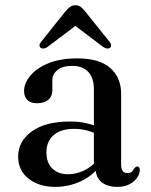

<svg xmlns="http://www.w3.org/2000/svg" viewBox="-20 -699 574 730"><path d="M343.5 -60.5V-69.5L337 -72V-359Q337 -402.5 315.8 -425.5Q294.5 -448.5 255 -448.5Q217 -448.5 198 -432.5Q179 -416.5 179 -395V-356Q179 -332.5 163.5 -319.5Q148 -306.5 120.5 -306.5Q97 -306.5 84.2 -318.8Q71.5 -331 71.5 -352.5Q71.5 -382.5 95.2 -411.2Q119 -440 164.2 -458.5Q209.5 -477 274 -477Q358 -477 399.2 -440.5Q440.5 -404 440.5 -343V-73Q440.5 -56.5 446.8 -48.8Q453 -41 464 -41Q476 -41 481.5 -46.8Q487 -52.5 490.5 -58.5Q493 -61.5 495.5 -63.8Q498 -66 502 -66Q506.5 -66 509 -62.5Q511.5 -59 511.5 -53Q511.5 -39 501.8 -24.2Q492 -9.5 473.2 1Q454.5 11.5 426.5 11.5Q387.5 11.5 365.5 -7Q343.5 -25.5 343.5 -60.5ZM49 -103.5Q49 -162 101 -199.5Q153 -237 246.5 -237Q281 -237 308.8 -230.5Q336.5 -224 358 -214.5L350.5 -189Q330 -198 308.2 -203.5Q286.5 -209 261 -209Q211.5 -209 184 -185.2Q156.5 -161.5 156.5 -120Q156.5 -79.5 179.2 -58Q202 -36.5 237.5 -36.5Q270 -36.5 300.5 -51.2Q331 -66 353 -93.5L363 -72Q334 -32 288 -10.2Q242 11.5 190.5 11.5Q128 11.5 88.5 -19.8Q49 -51 49 -103.5ZM286.5 -615.5H246.5L373 -520Q380.5 -515 387.2 -514.5Q394 -514 398.5 -517.5Q402.5 -521 402.5 -526.8Q402.5 -532.5 397 -539.5L301.5 -658.5Q293 -668.5 285.5 -673.8Q278 -679 267 -679Q256 -679 248 -673.8Q240 -668.5 231 -658.5L136 -539.5Q130 -532.5 130.2 -526.8Q130.5 -521 134 -517.5Q139 -514 145.8 -514.5Q152.5 -515 160 -520Z"/></svg>

Font: Fraunces 28pt
Style: Regular
Weight: 400
Version: Version 1.000;[b76b70a41]